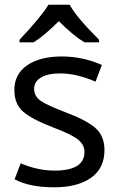

<svg xmlns="http://www.w3.org/2000/svg" viewBox="-20 -786 499 816"><path d="M276 -766Q303 -715 401 -617V-606H339Q291 -635 230 -696Q169 -635 123 -606H63V-617Q157 -717 186 -766ZM424 -148Q424 -71 367 -30.5Q310 10 210 10Q105 10 42 -24L68 -92Q140 -61 212 -61Q339 -61 339 -140Q339 -171 311.5 -193Q284 -215 207 -244Q118 -278 79.5 -310.5Q41 -343 41 -404Q41 -471 95.5 -508.5Q150 -546 242 -546Q331 -546 413 -510L386 -439Q305 -474 236 -474Q183 -474 154 -456.5Q125 -439 125 -409Q125 -377 153 -357.5Q181 -338 263 -307Q348 -275 386 -241.5Q424 -208 424 -148Z"/></svg>

Font: Advent Sans Logo
Style: Regular
Weight: 400
Designer: Types & Symbols
Foundry: Types & Symbols
Version: Version 1.002